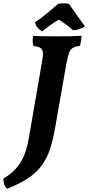

<svg xmlns="http://www.w3.org/2000/svg" viewBox="-92 -896 534 1163"><path d="M108 -679Q137 -677 175.5 -676.5Q214 -676 253 -676Q296 -676 332 -676.5Q368 -677 402 -679Q400 -644 392 -618Q365 -615 350 -606.5Q335 -598 326.5 -576Q318 -554 310 -510L242 -123Q230 -53 212.5 2Q195 57 164.5 101Q134 145 82.5 180.5Q31 216 -48 247Q-62 237 -66.5 220.5Q-71 204 -72 186Q-31 162 -1 131Q29 100 49.5 55.5Q70 11 82 -56L163 -525Q170 -560 168 -579Q166 -598 152.5 -606Q139 -614 110 -618Q106 -632 106 -647.5Q106 -663 108 -679ZM164 -706Q128 -726 120 -761Q154 -783 191 -814Q228 -845 262 -874Q280 -875 297.5 -875.5Q315 -876 326 -872Q347 -841 371 -808Q395 -775 422 -737Q408 -726 387.5 -719.5Q367 -713 350 -713Q329 -732 307.5 -748Q286 -764 264 -777Q237 -761 211 -742.5Q185 -724 164 -706Z"/></svg>

Font: Vollkorn
Style: Bold Italic
Weight: 700
Italic angle: -11°
Designer: Friedrich Althausen
Foundry: Friedrich Althausen
Version: Version 5.000; ttfautohint (v1.8.3)